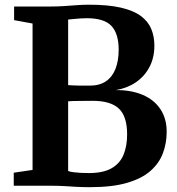

<svg xmlns="http://www.w3.org/2000/svg" viewBox="-20 -770 734 796"><path d="M115 -65.5V-672.5L38.5 -686.5V-743H187.5Q219 -743 245.8 -744.8Q272.5 -746.5 297.5 -748.5Q322.5 -750.5 348.5 -750.5Q428 -750.5 480.5 -738.5Q533 -726.5 563.5 -704Q594 -681.5 607 -650.2Q620 -619 620 -580.5Q620 -530.5 599.5 -491.8Q579 -453 542.8 -428.5Q506.5 -404 459.5 -396.5Q524 -397 571.5 -376.8Q619 -356.5 645 -317.5Q671 -278.5 671 -224Q671 -176.5 655.5 -135Q640 -93.5 604.2 -61.8Q568.5 -30 507 -12Q445.5 6 353.5 6Q320 6 295.2 4.5Q270.5 3 246 1.5Q221.5 0 188 0H37V-54ZM262.5 -417Q271 -416.5 282.5 -416Q294 -415.5 306.5 -415.2Q319 -415 331 -415Q343 -415 352 -415Q393.5 -415 420 -433.5Q446.5 -452 459.2 -485.5Q472 -519 472 -564Q472 -630.5 442 -662.5Q412 -694.5 339.5 -694.5Q327.5 -694.5 312.2 -693.5Q297 -692.5 283.5 -691Q270 -689.5 262.5 -689ZM262.5 -61Q271.5 -57.5 286.2 -55.8Q301 -54 317.8 -53.2Q334.5 -52.5 349 -52.5Q407 -52.5 441.8 -72Q476.5 -91.5 491.8 -127.5Q507 -163.5 507 -212.5Q507 -287.5 472.8 -319.8Q438.5 -352 364.5 -352Q352.5 -352 338.5 -351.8Q324.5 -351.5 309.8 -351.5Q295 -351.5 283 -351.2Q271 -351 262.5 -350Z"/></svg>

Font: Merriweather 36pt
Style: Bold
Weight: 700
Designer: Eben Sorkin
Foundry: Eben Sorkin
Version: Version 2.100